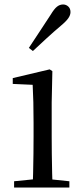

<svg xmlns="http://www.w3.org/2000/svg" viewBox="-20 -838 372 858"><path d="M43 0V-28L153 -39H184L290 -28V0ZM126 0Q127 -24 128 -65Q129 -106 129.5 -150.5Q130 -195 130 -229V-289Q130 -340 129 -381Q128 -422 126 -459L37 -463V-489L202 -528L214 -520L211 -380V-229Q211 -195 211.5 -150.5Q212 -106 213 -65Q214 -24 215 0ZM109 -624Q133 -661 157.5 -697.5Q182 -734 207 -773Q222 -798 234.5 -808Q247 -818 262 -818Q275 -818 285 -809Q295 -800 295 -784Q295 -771 285.5 -757Q276 -743 252 -723Q220 -696 189 -667.5Q158 -639 127 -610Z"/></svg>

Font: Noto Serif JP
Style: Regular
Weight: 400
Designer: Ryoko NISHIZUKA  (kana & ideographs); Frank Grießhammer (Latin, Greek & Cyrillic); Wenlong ZHANG  (bopomofo); Sandoll Co
Foundry: Adobe
Version: Version 2.003-H1;hotconv 1.1.1;makeotfexe 2.6.0